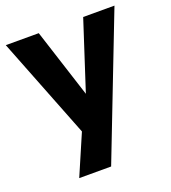

<svg xmlns="http://www.w3.org/2000/svg" viewBox="-128 -590 772 865"><g transform="rotate(-20 258.5 -158.0)"><path d="M104 180 204 -52V29L-2 -496H156L270 -142H254L369 -496H519L257 180Z"/></g></svg>

Font: Nunito Sans 10pt SemiCondensed ExtraBold
Style: Regular
Weight: 800
Width: 4
Designer: Vernon Adams
Foundry: Vernon Adams
Version: Version 3.101;gftools[0.9.27]